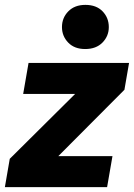

<svg xmlns="http://www.w3.org/2000/svg" viewBox="-40 -767 549 787"><path d="M-20 0 0 -116 268 -382H55L77 -509H489L470 -399L199 -127H421L399 0ZM309 -566Q265 -566 239.5 -592.5Q214 -619 214 -656Q214 -694 240 -720.5Q266 -747 310 -747Q355 -747 380.5 -720.5Q406 -694 406 -656Q406 -619 380 -592.5Q354 -566 309 -566Z"/></svg>

Font: Livvic
Style: Bold Italic
Weight: 700
Italic angle: -10°
Designer: Jacques Le Bailly, Baron von Fonthausen
Version: Version 1.001; ttfautohint (v1.8.2)